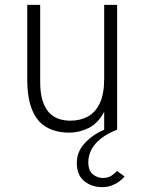

<svg xmlns="http://www.w3.org/2000/svg" viewBox="-20 -531 596 786"><path d="M397 235Q355.5 235 325 210.5Q294.5 186 294.5 136Q294.5 89.5 327.5 54.5Q360.5 19.5 406.5 0V-73.5Q381 -25.5 342.5 -6.8Q304 12 263.5 12Q223.5 12 192.5 0.2Q161.5 -11.5 140 -34.5Q116 -61 103.8 -103.5Q91.5 -146 91.5 -204.5V-511H144.5V-195Q144.5 -152 153.5 -121.5Q162.5 -91 179.5 -71.5Q196 -53.5 218.5 -45.2Q241 -37 268.5 -37Q307.5 -37 338.8 -53.5Q370 -70 388.2 -107.8Q406.5 -145.5 406.5 -209.5V-511H459.5V0Q419.5 15.5 393.2 36.2Q367 57 354.2 81.5Q341.5 106 341.5 133Q341.5 167.5 360 182.5Q378.5 197.5 400.5 197.5Q423.5 197.5 437.5 187.5Q451.5 177.5 459 169L490 191.5Q480.5 202.5 467.5 212.2Q454.5 222 437 228.5Q419.5 235 397 235Z"/></svg>

Font: Overpass ExtraLight
Style: Regular
Weight: 250
Designer: Delve Withrington, Dave Bailey, Thomas Jockin
Foundry: Delve Fonts LLC
Version: Version 4.000